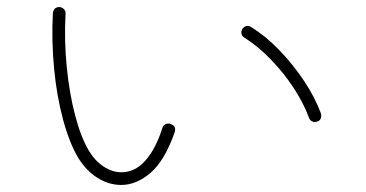

<svg xmlns="http://www.w3.org/2000/svg" viewBox="-20 -637 1040 545"><path d="M324 -112Q289 -112 257 -132Q225 -152 202 -189Q177 -231 159 -297.5Q141 -364 133.5 -443Q126 -522 130 -599Q132 -617 149 -617Q157 -616 162 -610.5Q167 -605 166 -597Q162 -522 169.5 -446.5Q177 -371 193.5 -308.5Q210 -246 233 -208Q250 -180 274.5 -164Q299 -148 325 -148Q363 -148 392.5 -181Q422 -214 441 -274Q443 -281 450 -284.5Q457 -288 464 -285Q481 -280 476 -262Q448 -182 408 -147Q368 -112 324 -112ZM880 -292Q873 -289 866 -292.5Q859 -296 857 -303Q841 -346 812.5 -389Q784 -432 748 -469Q712 -506 674 -530Q667 -534 665.5 -541Q664 -548 668 -555Q672 -561 679 -563Q686 -565 693 -560Q734 -535 773 -494.5Q812 -454 843 -407.5Q874 -361 891 -315Q893 -308 890.5 -301Q888 -294 880 -292Z"/></svg>

Font: Zen Maru Gothic Light
Style: Regular
Weight: 300
Designer: Yoshimichi Ohira
Foundry: Positype
Version: Version 1.001